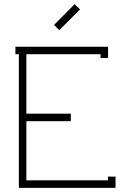

<svg xmlns="http://www.w3.org/2000/svg" viewBox="-20 -904 611 924"><path d="M265.1 -758.8 240.2 -784.2 338.9 -883.8 365.2 -858.9ZM463.9 -643.1H106.9V-356.9H320.8V-320.8H106.9V-36.1H500V-54.2H536.1V0H70.8V-643.1H54.2V-679.2H500V-625H463.9Z"/></svg>

Font: Rawengulk
Style: Regular
Weight: 400
Version: Version 0.92